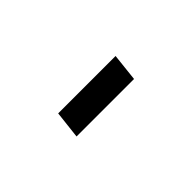

<svg xmlns="http://www.w3.org/2000/svg" viewBox="29 -305 528 528"><g transform="rotate(-45 293.0 -40.5)"><path d="M176.8 0 186 -80.6H409.2L400.4 0Z"/></g></svg>

Font: Cascadia Mono PL
Style: Regular
Weight: 400
Monospace: yes
Designer: Aaron Bell
Foundry: Saja Typeworks
Version: Version 2404.023; ttfautohint (v1.8.4)